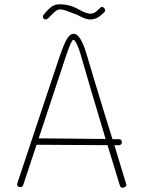

<svg xmlns="http://www.w3.org/2000/svg" viewBox="-20 -868 671 898"><path d="M571 -3Q571 3 565 6.5Q559 10 553 10Q545 10 541 1L483 -189L151 -191L89 -4Q87 2 84 4.5Q81 7 75 7Q68 7 64 3.5Q60 0 60 -5L61 -11Q161 -309 196 -416L258 -601Q278 -660 292.5 -685Q307 -710 325 -710Q357 -710 386 -611Q404 -549 423.5 -485.5Q443 -422 463 -356L506 -217H537Q543 -217 546.5 -213Q550 -209 550 -203Q550 -197 546.5 -193Q543 -189 536 -189H515L569 -11Q571 -7 571 -3ZM474 -218Q396 -477 359 -607Q350 -640 339.5 -661Q329 -682 323 -682Q314 -682 288 -604L161 -221ZM180 -790Q180 -795 185 -800Q206 -826 221.5 -837Q237 -848 261 -848Q303 -848 341 -828Q344 -826 357.5 -819Q371 -812 383 -808Q395 -804 404 -804Q423 -804 443 -826Q452 -836 458 -836Q461 -836 466.5 -830.5Q472 -825 472 -821Q472 -815 468 -811Q450 -793 435 -785Q420 -777 402 -777Q388 -777 373 -783.5Q358 -790 356 -791Q338 -801 327 -804Q321 -806 298 -815Q275 -824 261 -824Q251 -824 241.5 -817Q232 -810 223.5 -801Q215 -792 211 -788Q200 -777 193 -777Q188 -777 185 -780Q180 -785 180 -790Z"/></svg>

Font: Mali ExtraLight
Style: Regular
Weight: 275
Version: Version 1.000; ttfautohint (v1.6)